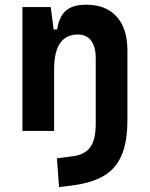

<svg xmlns="http://www.w3.org/2000/svg" viewBox="-20 -547 626 802"><path d="M73.7 0V-517.6H191.9L204.1 -423.8H218.8Q226.1 -476.1 254.4 -501.7Q282.7 -527.3 340.3 -527.3Q422.4 -527.3 467.3 -477.5Q512.2 -427.7 512.2 -336.9V-45.9Q512.2 46.4 487.3 103.3Q462.4 160.2 410.2 189.5Q357.9 218.8 275.4 228.5L226.6 234.4L217.8 114.3L285.2 105.5Q335 98.6 357.4 67.4Q379.9 36.1 379.9 -30.3V-304.2Q379.9 -351.6 360.6 -377.2Q341.3 -402.8 305.7 -402.8Q206.1 -402.8 206.1 -258.3V0Z"/></svg>

Font: Caskaydia Cove
Style: Bold
Weight: 700
Monospace: yes
Designer: Aaron Bell
Foundry: Saja Typeworks
Version: Version 4.300; ttfautohint (v1.8.3)